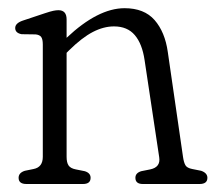

<svg xmlns="http://www.w3.org/2000/svg" viewBox="-20 -460 539 480"><path d="M146.5 -411.5V-365.5Q225 -439.5 291.5 -439.5Q340.5 -439.5 366.5 -409.8Q392.5 -380 399.5 -330L437.5 -68Q439.5 -54 443.5 -47Q447.5 -40 460.5 -37.5L483 -33Q498.5 -27.5 498.5 -15.5Q498.5 0 479 0H337Q318.5 0 318.5 -15.5Q318.5 -27.5 333 -32L355.5 -36.5Q382 -42 378 -67L341.5 -309.5Q335.5 -350.5 317 -372.2Q298.5 -394 265 -394Q239 -394 212 -380Q185 -366 153 -334.5L146.5 -328V-68Q146.5 -53.5 151.5 -46.2Q156.5 -39 169.5 -36.5L192 -32Q206.5 -27.5 206.5 -15.5Q206.5 0 187.5 0H46Q26.5 0 26.5 -15.5Q26.5 -28 42 -33L64 -37.5Q87 -42 87 -68V-349Q87 -362 83 -367.5Q79 -373 69 -374L34 -374.5Q18 -377.5 18 -390Q18 -402 37 -408.5L92.5 -427Q106 -431.5 113.2 -433Q120.5 -434.5 126 -434.5Q146.5 -434.5 146.5 -411.5Z"/></svg>

Font: Fraunces 144pt S100 Light
Style: Regular
Weight: 300
Version: Version 1.000; ttfautohint (v1.8.3)